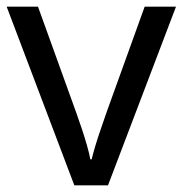

<svg xmlns="http://www.w3.org/2000/svg" viewBox="-20 -556 548 576"><path d="M203 0 0 -536H94L208 -220Q216 -198 225 -171Q234 -144 241 -119.5Q248 -95 251 -78H255Q259 -95 266.5 -120Q274 -145 283.5 -172Q293 -199 300 -220L414 -536H508L304 0Z"/></svg>

Font: Noto Sans Takri
Style: Regular
Weight: 400
Designer: Monotype Design Team
Foundry: Monotype Imaging Inc.
Version: Version 2.003; ttfautohint (v1.8.4.7-5d5b)